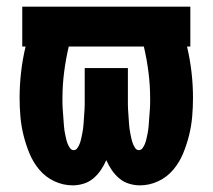

<svg xmlns="http://www.w3.org/2000/svg" viewBox="-20 -550 640 578"><path d="M401 8Q385 8 368.5 3Q352 -2 339 -13Q326 -24 316.5 -38Q307 -52 300 -68Q293 -52 283.5 -38Q274 -24 261 -13Q248 -2 231.5 3Q215 8 199 8Q170 8 143.5 -4.5Q117 -17 98.5 -39Q80 -61 69 -87.5Q58 -114 51 -142Q44 -170 41.5 -198.5Q39 -227 39 -255Q39 -294 43.5 -333Q48 -372 57 -410H47V-530H553V-410H543Q552 -372 556.5 -333Q561 -294 561 -255Q561 -227 558.5 -198.5Q556 -170 549 -142Q542 -114 531 -87.5Q520 -61 501.5 -39Q483 -17 456.5 -4.5Q430 8 401 8ZM202 -98Q209 -98 213.5 -105Q218 -112 220.5 -119Q223 -126 224.5 -133Q226 -140 227.5 -147.5Q229 -155 230 -162Q231 -169 231.5 -176.5Q232 -184 232.5 -191.5Q233 -199 233.5 -206Q234 -213 234.5 -220.5Q235 -228 235 -235.5Q235 -243 235 -250.5Q235 -258 235 -265V-345H365V-265Q365 -258 365 -250.5Q365 -243 365 -235.5Q365 -228 365.5 -220.5Q366 -213 366.5 -206Q367 -199 367.5 -191.5Q368 -184 368.5 -176.5Q369 -169 370 -162Q371 -155 372.5 -147.5Q374 -140 375.5 -133Q377 -126 379.5 -119Q382 -112 386.5 -105Q391 -98 398 -98Q405 -98 409.5 -104.5Q414 -111 416.5 -117.5Q419 -124 420.5 -130.5Q422 -137 423.5 -144Q425 -151 426 -157.5Q427 -164 427.5 -171Q428 -178 428.5 -185Q429 -192 429.5 -198.5Q430 -205 430.5 -212Q431 -219 431.5 -226Q432 -233 432 -240Q432 -247 432 -254Q432 -293 427 -332.5Q422 -372 413 -410H187Q178 -372 173 -332.5Q168 -293 168 -254Q168 -247 168 -240Q168 -233 168.5 -226Q169 -219 169.5 -212Q170 -205 170.5 -198.5Q171 -192 171.5 -185Q172 -178 172.5 -171Q173 -164 174 -157.5Q175 -151 176.5 -144Q178 -137 179.5 -130.5Q181 -124 183.5 -117.5Q186 -111 190.5 -104.5Q195 -98 202 -98Z"/></svg>

Font: Iosevka Slab Heavy Extended
Style: Regular
Weight: 900
Width: 7
Monospace: yes
Designer: Belleve Invis
Foundry: Belleve Invis
Version: Version 11.1.0; ttfautohint (v1.8.3)